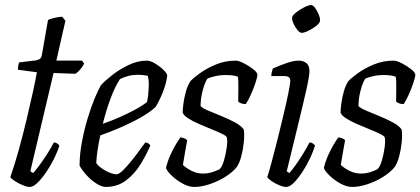

<svg xmlns="http://www.w3.org/2000/svg" viewBox="-20 -740 1664 760"><path d="M98 0Q87 0 70 -7Q53 -14 38.5 -23.5Q24 -33 21 -39Q39 -91 55.5 -151Q72 -211 86 -270Q100 -329 110.5 -377Q121 -425 126 -454L51 -464Q51 -474 52.5 -481.5Q54 -489 56 -493L122 -501Q132 -503 138 -507Q144 -511 146 -524L170 -661Q181 -666 196.5 -669.5Q212 -673 226 -674L239 -658L203 -500H305L313 -488Q307 -476 297.5 -465Q288 -454 279 -448L192 -451L100 -62L111 -55Q120 -64 135.5 -85Q151 -106 167 -131Q183 -156 193 -176Q201 -176 206.5 -172Q212 -168 215 -164Q209 -143 195.5 -115Q182 -87 164.5 -61Q147 -35 129.5 -17.5Q112 0 98 0Z M398 0Q384 0 364 -12Q344 -24 325.5 -43.5Q307 -63 295 -84Q295 -128 304 -176.5Q313 -225 326.5 -270Q340 -315 354.5 -350Q369 -385 379 -402Q392 -417 420.5 -440Q449 -463 486.5 -481.5Q524 -500 561 -500Q575 -500 593.5 -489Q612 -478 626.5 -464Q641 -450 642 -441Q638 -408 623.5 -372.5Q609 -337 596 -317Q578 -299 543 -278.5Q508 -258 464 -238.5Q420 -219 377 -204Q363 -139 361 -95Q367 -85 381.5 -74.5Q396 -64 413 -57Q430 -50 441 -50Q451 -50 468.5 -67.5Q486 -85 504.5 -108.5Q523 -132 537 -151.5Q551 -171 555 -176Q569 -175 575 -164Q561 -131 538 -92.5Q515 -54 480.5 -27Q446 0 398 0ZM387 -250Q436 -267 485.5 -291Q535 -315 562 -336Q563 -342 565 -353Q567 -364 567 -371Q569 -391 569 -408.5Q569 -426 565 -440Q555 -442 545 -443Q535 -444 526 -444Q506 -444 488.5 -439.5Q471 -435 455 -427Q436 -399 418 -351Q400 -303 387 -250Z M749 0Q727 0 702.5 -13.5Q678 -27 659.5 -45Q641 -63 637 -75Q643 -101 654 -125.5Q665 -150 676.5 -169Q688 -188 694 -196Q711 -195 721 -185Q718 -168 713 -140.5Q708 -113 704 -87Q718 -74 739 -63.5Q760 -53 783 -53Q803 -53 820 -58.5Q837 -64 849 -70Q859 -79 866.5 -104.5Q874 -130 877.5 -156.5Q881 -183 878 -196Q876 -202 858.5 -210.5Q841 -219 816 -229Q791 -239 766 -250Q741 -261 723.5 -272.5Q706 -284 703 -295Q703 -306 706 -329.5Q709 -353 716 -378Q723 -403 734 -419Q744 -430 770.5 -449.5Q797 -469 834 -484.5Q871 -500 913 -500Q925 -500 945.5 -489.5Q966 -479 982.5 -466Q999 -453 999 -444Q999 -436 991.5 -413Q984 -390 973 -365.5Q962 -341 953 -328Q942 -328 934.5 -331Q927 -334 923 -338Q923 -361 923.5 -390Q924 -419 922 -436Q913 -440 900 -441.5Q887 -443 875 -443Q849 -443 828 -437.5Q807 -432 801 -429Q791 -414 782.5 -382.5Q774 -351 774 -320Q783 -311 807 -301Q831 -291 859 -279.5Q887 -268 911 -255Q935 -242 945 -227Q948 -205 945 -176Q942 -147 935 -121Q928 -95 918 -80Q902 -59 872.5 -40.5Q843 -22 810 -11Q777 0 749 0Z M1113 0Q1102 0 1085 -7Q1068 -14 1054.5 -23.5Q1041 -33 1038 -39Q1044 -57 1055 -97.5Q1066 -138 1078.5 -188Q1091 -238 1102.5 -286.5Q1114 -335 1121.5 -372Q1129 -409 1129 -421Q1129 -439 1105 -439H1054Q1054 -446 1056 -455Q1058 -464 1060 -469Q1085 -480 1113.5 -490Q1142 -500 1162 -500Q1181 -500 1193 -490Q1205 -480 1205 -458Q1205 -440 1192 -382Q1179 -324 1158.5 -240.5Q1138 -157 1115 -62L1125 -55Q1134 -64 1149 -85Q1164 -106 1179.5 -131Q1195 -156 1205 -176Q1213 -176 1218.5 -172Q1224 -168 1227 -164Q1221 -143 1208 -115Q1195 -87 1178 -61Q1161 -35 1144 -17.5Q1127 0 1113 0ZM1174 -610Q1167 -610 1158 -620.5Q1149 -631 1142.5 -645Q1136 -659 1136 -669Q1136 -678 1151 -690Q1166 -702 1184 -711Q1202 -720 1211 -720Q1219 -720 1227 -709Q1235 -698 1241 -684Q1247 -670 1247 -660Q1247 -650 1233 -638.5Q1219 -627 1201.5 -618.5Q1184 -610 1174 -610Z M1374 0Q1352 0 1327.5 -13.5Q1303 -27 1284.5 -45Q1266 -63 1262 -75Q1268 -101 1279 -125.5Q1290 -150 1301.5 -169Q1313 -188 1319 -196Q1336 -195 1346 -185Q1343 -168 1338 -140.5Q1333 -113 1329 -87Q1343 -74 1364 -63.5Q1385 -53 1408 -53Q1428 -53 1445 -58.5Q1462 -64 1474 -70Q1484 -79 1491.5 -104.5Q1499 -130 1502.5 -156.5Q1506 -183 1503 -196Q1501 -202 1483.5 -210.5Q1466 -219 1441 -229Q1416 -239 1391 -250Q1366 -261 1348.5 -272.5Q1331 -284 1328 -295Q1328 -306 1331 -329.5Q1334 -353 1341 -378Q1348 -403 1359 -419Q1369 -430 1395.5 -449.5Q1422 -469 1459 -484.5Q1496 -500 1538 -500Q1550 -500 1570.5 -489.5Q1591 -479 1607.5 -466Q1624 -453 1624 -444Q1624 -436 1616.5 -413Q1609 -390 1598 -365.5Q1587 -341 1578 -328Q1567 -328 1559.5 -331Q1552 -334 1548 -338Q1548 -361 1548.5 -390Q1549 -419 1547 -436Q1538 -440 1525 -441.5Q1512 -443 1500 -443Q1474 -443 1453 -437.5Q1432 -432 1426 -429Q1416 -414 1407.5 -382.5Q1399 -351 1399 -320Q1408 -311 1432 -301Q1456 -291 1484 -279.5Q1512 -268 1536 -255Q1560 -242 1570 -227Q1573 -205 1570 -176Q1567 -147 1560 -121Q1553 -95 1543 -80Q1527 -59 1497.5 -40.5Q1468 -22 1435 -11Q1402 0 1374 0Z"/></svg>

Font: Texturina 72pt 72pt Light
Style: Italic
Weight: 300
Italic angle: -11°
Designer: Guillermo Torres Carreño
Foundry: Omnibus-Type
Version: Version 1.002; ttfautohint (v1.8.3)